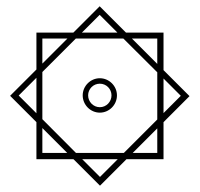

<svg xmlns="http://www.w3.org/2000/svg" viewBox="-20 -465 626 602"><path d="M293.5 117.2 376.5 34.2H492.7V-82L574.2 -163.6L492.7 -245.1V-362.8H375L292.5 -445.3L210 -362.8H94.2V-247.1L11.7 -164.6L94.2 -82V34.2H210.4ZM218.3 14.6 112.8 -91.3V-239.3L217.8 -344.2H366.7L473.1 -238.3V-90.3L368.2 14.6ZM293 -111.8C322.3 -111.8 346.7 -136.2 346.7 -166C346.7 -195.3 322.3 -219.7 293 -219.7C263.7 -219.7 239.3 -195.3 239.3 -166C239.3 -136.2 263.7 -111.8 293 -111.8ZM293 -128.9C272.5 -128.9 256.3 -146 256.3 -166C256.3 -186 272.5 -202.6 293 -202.6C313.5 -202.6 329.6 -186 329.6 -166C329.6 -146 313.5 -128.9 293 -128.9ZM393.6 -344.2H473.1V-264.6ZM236.8 -362.8 292.5 -418.5 348.1 -362.8ZM94.2 -109.9 38.6 -165.5 94.2 -221.2ZM112.8 -265.6V-344.2H191.4ZM293.5 89.8 237.8 34.2H349.1ZM112.8 14.6V-63.5L190.9 14.6ZM473.1 -62.5V14.6H396ZM492.7 -218.8 546.9 -164.6 492.7 -110.4Z"/></svg>

Font: Cascadia Code PL ExtraLight
Style: Regular
Weight: 200
Monospace: yes
Designer: Aaron Bell
Foundry: Saja Typeworks
Version: Version 2404.023